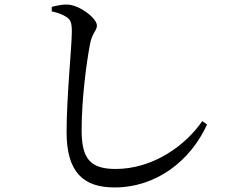

<svg xmlns="http://www.w3.org/2000/svg" viewBox="-20 -780 1040 842"><path d="M272 -705C289 -694 295 -681 295 -641C295 -578 272 -353 272 -201C272 -25 345 42 482 42C667 42 816 -76 888 -234L867 -249C794 -142 651 -39 487 -39C374 -39 338 -86 338 -209C338 -339 357 -493 375 -588C384 -636 405 -645 405 -668C405 -700 329 -758 276 -760C255 -761 233 -756 207 -750V-730C235 -724 256 -716 272 -705Z"/></svg>

Font: Source Han Serif JP Medium
Style: Regular
Weight: 500
Designer: Ryoko NISHIZUKA 西塚涼子 (kana & ideographs); Frank Grießhammer (Latin, Greek & Cyrillic); Wenlong ZHANG 张文龙 (bopomofo); San
Foundry: Adobe Systems Incorporated
Version: Version 1.001;PS 1.001;hotconv 16.6.54;makeotf.lib2.5.65590